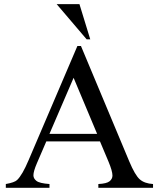

<svg xmlns="http://www.w3.org/2000/svg" viewBox="-20 -897 762 917"><path d="M457.5 -221.7H201.2L156.2 -117.2Q139.6 -78.6 139.6 -59.6Q139.6 -44.4 154.1 -33Q168.5 -21.5 216.3 -18.1V0H7.8V-18.1Q49.3 -25.4 61.5 -37.1Q86.4 -60.5 116.7 -132.3L349.6 -677.2H366.7L597.2 -126.5Q625 -60.1 647.7 -40.3Q670.4 -20.5 710.9 -18.1V0H449.7V-18.1Q489.3 -20 503.2 -31.2Q517.1 -42.5 517.1 -58.6Q517.1 -80.1 497.6 -126.5ZM443.8 -257.8 331.5 -525.4 216.3 -257.8ZM250.5 -877.4H359.4L411.1 -709H394Z"/></svg>

Font: Jameel Khushkhat-L
Style: Regular
Weight: 400
Version: Version 3.5